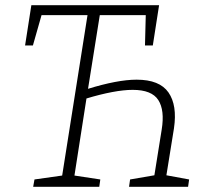

<svg xmlns="http://www.w3.org/2000/svg" viewBox="-20 -715 805 735"><path d="M107 0 112 -28 218 -43 315 -657H139L106 -541H76L100 -695H589L565 -541H535L538 -657H362L317 -375Q372 -392 419 -401Q466 -410 503 -410Q591 -410 625 -361Q659 -312 646 -224L617 -44L704 -28L700 0H474L478 -28L571 -44L599 -219Q611 -293 586 -332Q561 -371 488 -371Q454 -371 409 -362.5Q364 -354 311 -338L265 -43L364 -28L360 0Z"/></svg>

Font: Bitter Light
Style: Italic
Weight: 300
Italic angle: -9°
Designer: Sol Matas, and Bitter project Authors
Foundry: Sol Matas
Version: Version 2.001